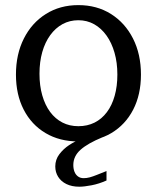

<svg xmlns="http://www.w3.org/2000/svg" viewBox="-20 -532 608 744"><path d="M283.7 16.1Q210.9 16.1 156.5 -16.3Q102 -48.6 71.9 -107Q41.8 -165.3 41.8 -243.1Q41.8 -322 72.5 -382.7Q103.1 -443.5 157.8 -477.8Q212.4 -512.2 283.7 -512.2Q355.4 -512.2 410 -477.8Q464.6 -443.5 495.4 -382.7Q526.2 -322 526.2 -243.1Q526.2 -165.5 496.1 -107.1Q465.9 -48.8 411.4 -16.3Q356.9 16.1 283.7 16.1ZM283.7 -43Q318.4 -43 346.4 -56.9Q374.3 -70.9 394.1 -97.3Q413.9 -123.6 424.3 -160.6Q434.8 -197.6 434.8 -243.1Q434.8 -289.2 423.8 -327.6Q412.9 -366 392.8 -394.2Q372.6 -422.5 344.9 -438.1Q317.1 -453.6 283.7 -453.6Q250.1 -453.6 222.4 -438.6Q194.8 -423.5 174.6 -395.7Q154.5 -368 143.7 -330Q133 -292 133 -246.2Q133 -200.2 143.7 -162.7Q154.4 -125.1 174.2 -98.3Q194 -71.6 221.7 -57.3Q249.4 -43 283.7 -43ZM287.3 191.5Q258.4 191.5 237.4 181.2Q216.5 171 205.4 153.2Q194.2 135.4 194.2 112.9Q194.2 86.4 210 65.6Q225.7 44.9 248.1 30.1Q270.4 15.4 291.5 7.7Q312.6 0 322.8 0H376.9Q320.3 23.3 292.2 48.2Q264.1 73.2 264.1 107.4Q264.1 121.9 268.6 133.5Q273.2 145.1 282.2 151.7Q291.2 158.4 304.4 158.4Q315.7 158.4 327.8 155.2Q339.8 151.9 355.3 145.7Q370.8 139.5 392.7 130.8V167.4Q364 180.3 335.1 185.9Q306.1 191.5 287.3 191.5Z"/></svg>

Font: Russolo 10pt ExtraLight
Style: Regular
Weight: 200
Designer: Micah Stupak-Hahn
Version: Version 1.000